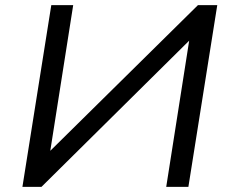

<svg xmlns="http://www.w3.org/2000/svg" viewBox="-20 -725 895 745"><path d="M67 0 179 -705H264L172 -120L156 -121L748 -705H823L711 0H625L717 -586L732 -585L141 0Z"/></svg>

Font: Nunito Sans 10pt SemiExpanded
Style: Italic
Weight: 400
Width: 6
Italic angle: -9°
Designer: Vernon Adams
Foundry: Vernon Adams
Version: Version 3.101;gftools[0.9.27]